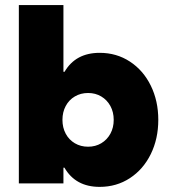

<svg xmlns="http://www.w3.org/2000/svg" viewBox="-20 -727 675 761"><path d="M54.7 -707H231.4V-442.4H235.8Q279.8 -517.6 375 -517.6Q441.9 -517.6 494.9 -482.9Q547.9 -448.2 577.6 -387.7Q607.4 -327.1 607.4 -252Q607.4 -176.8 577.6 -116.2Q547.9 -55.7 494.9 -21Q441.9 13.7 375 13.7Q279.3 13.7 235.4 -62.5H231.4V0H54.7ZM430.7 -252Q430.7 -282.7 417.5 -306.9Q404.3 -331.1 381.3 -344.7Q358.4 -358.4 329.1 -358.4Q299.8 -358.4 276.6 -344.7Q253.4 -331.1 240.5 -306.9Q227.5 -282.7 227.5 -252Q227.5 -221.2 240.5 -197Q253.4 -172.9 276.6 -159.2Q299.8 -145.5 329.1 -145.5Q358.4 -145.5 381.3 -159.2Q404.3 -172.9 417.5 -197Q430.7 -221.2 430.7 -252Z"/></svg>

Font: Wanted Sans Black
Style: Regular
Weight: 900
Designer: Original Design by Kil Hyung-jin and Kang Hanbin, Wanted Lab, Inc; Hangeul from Source Han Sans by Jang Soo-young and Ka
Foundry: Wanted Lab, Inc.
Version: Version 1.003